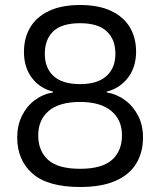

<svg xmlns="http://www.w3.org/2000/svg" viewBox="-20 -737 640 767"><path d="M300 10Q171 10 109.8 -43.7Q48.7 -97.3 48.7 -188.3Q49 -236.7 67.8 -274.7Q86.7 -312.7 119.2 -337Q151.7 -361.3 191.7 -367.7V-371Q138.7 -384.3 107.2 -426.2Q75.7 -468 75.7 -529.3Q75.7 -585 100.5 -627.2Q125.3 -669.3 175.5 -693.2Q225.7 -717 300 -717Q374.3 -717 424.3 -693.2Q474.3 -669.3 499.2 -627.2Q524 -585 523.7 -529.3Q523.3 -468.3 491 -426.3Q458.7 -384.3 406.3 -371V-367.7Q446.3 -361.3 479.3 -337Q512.3 -312.7 531.8 -274.7Q551.3 -236.7 551.3 -188.3Q551.3 -128 524 -83.3Q496.7 -38.7 441 -14.3Q385.3 10 300 10ZM300 -62.7Q387.3 -62.7 427.3 -98.3Q467.3 -134 467.3 -196.3Q467.3 -258.3 424.3 -294Q381.3 -329.7 300 -329.7Q217 -329.7 174.8 -294Q132.7 -258.3 132.7 -196.3Q132.7 -134 172.3 -98.3Q212 -62.7 300 -62.7ZM300 -401Q369.3 -401 405.2 -433.2Q441 -465.3 441 -522.3Q441 -579.7 406.2 -612Q371.3 -644.3 300 -644.3Q227 -644.3 193 -612Q159 -579.7 159 -522.3Q159 -465.3 194 -433.2Q229 -401 300 -401Z"/></svg>

Font: 42dot Sans Light
Style: Regular
Weight: 300
Designer: 42dot
Version: Version 1.000